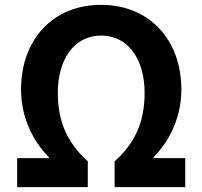

<svg xmlns="http://www.w3.org/2000/svg" viewBox="-20 -774 837 794"><path d="M51 0H343V-107C265 -177 219 -263 219 -390C219 -527 286 -627 398 -627C511 -627 578 -527 578 -390C578 -263 533 -177 454 -107V0H746V-120H615V-124C668 -177 730 -273 730 -404C730 -610 597 -754 398 -754C199 -754 67 -610 67 -404C67 -273 129 -177 182 -124V-120H51Z"/></svg>

Font: Noto Sans Mono CJK SC
Style: Bold
Weight: 700
Designer: Ryoko NISHIZUKA 西塚涼子 (kana, bopomofo & ideographs); Paul D. Hunt (Latin, Greek & Cyrillic); Sandoll Communications 산돌커뮤니
Foundry: Adobe
Version: Version 2.004;hotconv 1.0.118;makeotfexe 2.5.65603